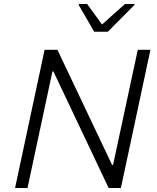

<svg xmlns="http://www.w3.org/2000/svg" viewBox="-20 -936 782 956"><path d="M55 0 202 -688H266L538 -115H543L666 -688H729L582 0H521L246 -580H241L117 0ZM449 -778 372 -911 373 -916H414L488 -814L602 -916H650L649 -911L517 -778Z"/></svg>

Font: Saira Light
Style: Italic
Weight: 300
Italic angle: -12°
Designer: Hector Gatti with collaboration of the Omnibus-Type team
Foundry: Omnibus-Type
Version: Version 1.100; ttfautohint (v1.8.3)